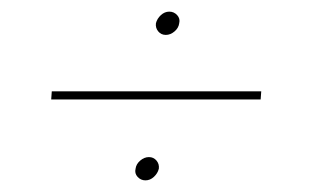

<svg xmlns="http://www.w3.org/2000/svg" viewBox="-20 -381 541 330"><path d="M428 -210 429 -224H69L68 -210ZM248 -341Q247 -333 252 -327Q257 -321 265 -321Q273 -321 280 -327Q287 -333 288 -341Q290 -349 284.5 -355Q279 -361 271 -361Q263 -361 256.5 -355Q250 -349 248 -341ZM213 -91Q211 -83 216.5 -77Q222 -71 230 -71Q238 -71 244.5 -77Q251 -83 253 -91Q254 -99 249 -105Q244 -111 236 -111Q228 -111 221 -105Q214 -99 213 -91Z"/></svg>

Font: Josefin Slab Thin
Style: Italic
Weight: 100
Italic angle: -12°
Designer: Santiago Orozco
Foundry: Typemade
Version: Version 2.000